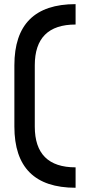

<svg xmlns="http://www.w3.org/2000/svg" viewBox="-20 -801 431 919"><path d="M341.8 -781.2V-683.6Q146.5 -683.6 146.5 -488.3V-195.3Q146.5 0 341.8 0V97.7Q48.8 97.7 48.8 -195.3V-488.3Q48.8 -781.2 341.8 -781.2Z"/></svg>

Font: BabelStone Runic
Style: Regular
Weight: 400
Designer: Andrew West
Foundry: BabelStone
Version: Version 7.004 November 9, 2023